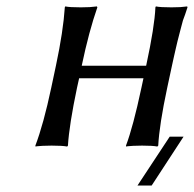

<svg xmlns="http://www.w3.org/2000/svg" viewBox="-20 -452 602 596"><path d="M506.8 -27.8H549.8L450.7 124H406.7ZM514.2 -250 499 -179.2Q474.6 -64.9 471.2 0L468.3 2.9Q455.1 0 420.9 0Q405.3 0 393.1 0.7Q380.9 1.5 376 2L371.6 2.9L371.1 0Q393.1 -58.1 418.9 -179.2L425.3 -209H225.6L219.2 -180.2Q194.8 -64.5 190.9 0L188.5 2.9Q174.3 0 140.1 0Q124.5 0 112.1 0.7Q99.6 1.5 94.7 2L90.3 2.9L89.8 0Q115.2 -66.9 139.2 -180.2L153.8 -249Q176.3 -355 181.2 -429.2L182.6 -432.1Q195.8 -429.2 231 -429.2Q246.1 -429.2 258.5 -429.9Q271 -430.7 275.9 -431.6L280.8 -432.1L282.2 -429.2Q256.3 -355.5 233.9 -249V-248H433.6L434.1 -250Q460 -370.1 462.4 -429.2L463.9 -432.1Q477.1 -429.2 512.2 -429.2Q527.3 -429.2 539.6 -429.9Q551.8 -430.7 556.6 -431.6L561 -432.1L562 -429.2L554.7 -407.2L547.9 -388.7Q545.4 -380.4 542 -366.5Q538.6 -352.5 536.9 -346.9Q535.2 -341.3 531 -324Q526.9 -306.6 525.9 -302.2L520 -276.4Z"/></svg>

Font: Linux Biolinum G
Style: Italic
Weight: 400
Italic angle: -12°
Designer: Philipp H. Poll
Foundry: Philipp H. Poll
Version: Version 0.5.1